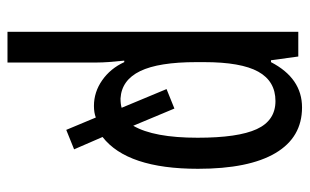

<svg xmlns="http://www.w3.org/2000/svg" viewBox="-177 -410 827 513"><g transform="rotate(90 236.5 -153.5)"><path d="M146 -72H142Q147 -25 147 0V240H65V-537H131L141 -464H146Q189 -547 267 -547Q347 -547 389 -476Q431 -405 431 -269Q431 -80 346 -14L379 62L327 83L294 4Q281 9 263 9Q226 9 194.5 -13Q163 -35 146 -72ZM146 -285V-265Q146 -164 170 -114.5Q194 -65 243 -62Q258 -62 268 -65L218 -185L270 -206L316 -96Q348 -151 348 -268Q348 -376 325 -426Q302 -476 250 -476Q197 -476 171.5 -430Q146 -384 146 -285Z"/></g></svg>

Font: Noto Sans UI Cond
Style: Regular
Weight: 400
Width: 3
Designer: Monotype Design Team
Foundry: Monotype Imaging Inc.
Version: Version 1.001